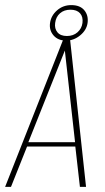

<svg xmlns="http://www.w3.org/2000/svg" viewBox="-38 -732 410 752"><path d="M-18 0 215 -591H235L299 0H275L257 -158H68L5 0ZM73 -175H256L216 -534ZM221 -573Q189 -573 171.5 -593.5Q154 -614 158 -642Q162 -671 185.5 -691.5Q209 -712 241 -712Q276 -712 292.5 -691.5Q309 -671 305 -642Q301 -614 276 -593.5Q251 -573 221 -573ZM224 -591Q249 -591 265.5 -605.5Q282 -620 285 -642Q288 -666 275.5 -680Q263 -694 238 -694Q213 -694 197 -680Q181 -666 178 -642Q175 -620 187 -605.5Q199 -591 224 -591Z"/></svg>

Font: Alumni Sans Thin
Style: Italic
Weight: 100
Italic angle: -8°
Designer: Robert E. Leuschke
Foundry: Robert E. Leuschke
Version: Version 1.016